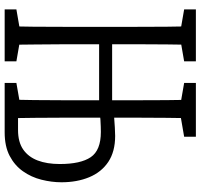

<svg xmlns="http://www.w3.org/2000/svg" viewBox="-38 -738 844 807"><g transform="rotate(90 383.5 -335.0)"><path d="M20 66.9V17.6L121.6 0H136.7L238.3 17.6V66.9ZM90.8 66.9Q92.3 5.9 92.8 -55.4Q93.3 -116.7 93.3 -179.7Q93.3 -242.7 93.3 -305.2V-364.3Q93.3 -426.8 93.3 -488.8Q93.3 -550.8 92.8 -613.3Q92.3 -675.8 90.8 -736.8H168.9Q168 -676.8 167.2 -614.7Q166.5 -552.7 166.5 -490.2Q166.5 -427.7 166.5 -364.3V-327.6Q166.5 -254.4 166.5 -188Q166.5 -121.6 167.5 -58.3Q168.5 4.9 168.9 66.9ZM121.6 -669.9 20 -687.5V-736.8H238.3V-687.5L136.7 -669.9ZM129.9 -330.1V-384.8H437.5V-330.1ZM329.1 66.9V17.6L430.2 0H438.5V66.9ZM398.9 66.9Q400.4 5.9 401.1 -56.6Q401.9 -119.1 401.9 -186.3Q401.9 -253.4 401.9 -327.6V-364.3Q401.9 -426.8 401.9 -488.8Q401.9 -550.8 401.4 -613.3Q400.9 -675.8 398.9 -736.8H477.5Q476.6 -676.8 475.8 -614.7Q475.1 -552.7 475.1 -490.2Q475.1 -427.7 475.1 -365.2V-305.2Q475.1 -244.1 475.1 -181.6Q475.1 -119.1 475.8 -57.1Q476.6 4.9 477.5 66.9ZM430.2 -669.9 329.1 -687.5V-736.8H555.2V-687.5L453.1 -669.9ZM438.5 66.9V10.7H526.9Q577.6 10.7 608.9 -11Q640.1 -32.7 655 -71.8Q669.9 -110.8 669.9 -165Q669.9 -252.4 641.1 -294.9Q612.3 -337.4 535.2 -337.4Q513.7 -337.4 484.4 -335.7Q455.1 -334 438.5 -329.1V-389.2Q453.6 -391.6 474.6 -393.3Q495.6 -395 516.6 -396.2Q537.6 -397.5 551.8 -397.5Q617.7 -397.5 660.9 -368.7Q704.1 -339.8 725.3 -288.6Q746.6 -237.3 746.6 -171.9Q746.6 -130.4 735.8 -87.6Q725.1 -44.9 700.4 -10Q675.8 24.9 635.7 45.9Q595.7 66.9 536.6 66.9Z"/></g></svg>

Font: Scarab Serif
Style: Regular
Weight: 400
Designer: John Roberts
Foundry: Scarab
Version: 1.0